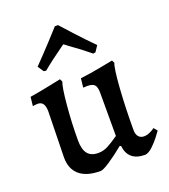

<svg xmlns="http://www.w3.org/2000/svg" viewBox="-134 -812 811 920"><g transform="rotate(-20 272.0 -351.5)"><path d="M48 -394Q39 -394 31.5 -393Q24 -392 22 -391L27 -437Q72 -444 122.5 -454.5Q173 -465 188 -468L195 -454Q185 -429 177 -340.5Q169 -252 169 -163Q169 -117 186.5 -95Q204 -73 241 -73Q267 -73 290.5 -85.5Q314 -98 347 -121V-341Q347 -371 336.5 -382Q326 -393 299 -393L279 -392L284 -438Q333 -444 385.5 -454Q438 -464 453 -467L460 -453Q450 -430 443 -331.5Q436 -233 436 -117Q436 -97 446 -85Q456 -73 474 -73Q487 -73 499 -78Q511 -83 519 -88Q527 -93 529 -95L544 -77Q540 -71 524.5 -50.5Q509 -30 488 -10Q467 10 449 12Q363 12 354 -67L348 -70Q304 -34 269 -11Q234 12 221 12Q151 12 114.5 -19Q78 -50 78 -109L83 -342Q83 -394 48 -394ZM128 -531 108 -561Q150 -604 194.5 -652Q239 -700 252 -715H268Q281 -700 325.5 -651.5Q370 -603 412 -561L392 -531L380 -529Q337 -565 280 -605Q271 -613 260 -620Q180 -563 140 -529Z"/></g></svg>

Font: Alegreya Medium
Style: Regular
Weight: 500
Designer: Juan Pablo del Peral
Foundry: Huerta Tipografica
Version: Version 2.007; ttfautohint (v1.6)